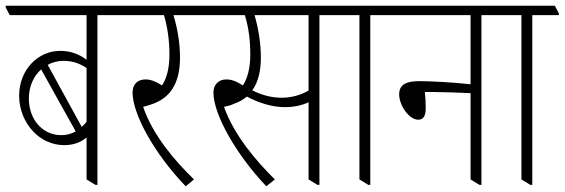

<svg xmlns="http://www.w3.org/2000/svg" viewBox="-43 -642 1976 672"><path d="M182 -134C213 -134 239 -143 260 -161V-14L291 5H298V-589H391V-595L377 -622H-23V-616L-9 -589H260V-433C233 -453 203 -464 168 -464C90 -464 24 -398 24 -307C24 -258 43 -214 73 -182C101 -152 140 -134 182 -134ZM179 -429C208 -429 233 -422 260 -404V-216C255 -209 249 -203 243 -198L124 -415C140 -424 159 -429 179 -429ZM58 -297C58 -339 74 -375 101 -399L222 -182C206 -173 190 -169 171 -169C106 -169 58 -224 58 -297Z M607 10 636 -14C570 -78 492 -168 458 -268C470 -271 484 -275 496 -280C561 -305 587 -362 587 -440C587 -490 579 -540 564 -589H674V-595L660 -622H345V-616L359 -589H531C544 -544 550 -499 550 -451C550 -402 540 -367 524 -343C504 -356 485 -364 467 -364C438 -364 421 -347 421 -318C421 -243 497 -104 607 10Z M889 10 919 -14C854 -78 776 -169 741 -268C754 -271 767 -274 779 -280C796 -286 809 -294 821 -304C862 -282 909 -267 954 -267C985 -267 1013 -273 1037 -284V-14L1068 5H1075V-589H1167V-595L1153 -622H628V-616L642 -589H814C828 -544 833 -498 833 -451C833 -403 823 -367 807 -343C784 -358 767 -364 749 -364C723 -364 704 -347 704 -318C704 -243 781 -104 889 10ZM870 -440C870 -490 862 -540 848 -589H1037V-325C1009 -309 977 -300 943 -300C911 -300 877 -307 840 -326C861 -355 870 -394 870 -440Z M1246 5H1253V-589H1346V-595L1332 -622H1122V-616L1136 -589H1215V-14Z M1421 -223C1442 -223 1447 -241 1447 -264C1447 -282 1446 -304 1444 -320C1453 -320 1466 -320 1474 -320C1502 -320 1558 -318 1604 -316V-14L1635 5H1642V-589H1734V-595L1720 -622H1300V-616L1314 -589H1604V-347C1541 -354 1465 -358 1423 -358C1375 -358 1354 -343 1354 -312C1354 -274 1388 -223 1421 -223Z M1813 5H1820V-589H1913V-595L1899 -622H1689V-616L1703 -589H1782V-14Z"/></svg>

Font: Noto Serif Devanagari ExtraCondensed ExtraLight
Style: Regular
Weight: 200
Width: 2
Designer: Universal Thirst, Indian Type Foundry and the Monotype Design Team
Foundry: Monotype Imaging Inc.
Version: Version 2.004